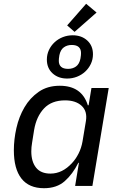

<svg xmlns="http://www.w3.org/2000/svg" viewBox="-20 -980 640 1012"><path d="M376 0 396 -122H393Q363 -62 321 -25Q279 12 212 12Q133 12 93 -39Q53 -90 53 -188Q53 -245 66.5 -305Q80 -365 109 -414.5Q138 -464 184 -496Q230 -528 295 -528Q411 -528 443 -425H447L462 -516H553L467 0ZM246 -65Q309 -65 360 -121Q379 -141 394 -170.5Q409 -200 415 -235L433 -343Q441 -394 410 -422.5Q379 -451 323 -451Q252 -451 212 -408.5Q172 -366 160 -296L149 -227Q145 -204 145 -182Q145 -128 170 -96.5Q195 -65 246 -65ZM373 -812 334 -846 434 -960 489 -914ZM334 -566Q287 -566 257 -593.5Q227 -621 227 -666Q227 -693 238 -716.5Q249 -740 268 -757.5Q287 -775 311.5 -784.5Q336 -794 363 -794Q410 -794 440 -766.5Q470 -739 470 -694Q470 -667 459 -643.5Q448 -620 429 -602.5Q410 -585 385.5 -575.5Q361 -566 334 -566ZM339 -617Q363 -617 380.5 -629.5Q398 -642 404 -671Q406 -682 406.5 -689Q407 -696 407 -701Q407 -721 395 -732Q383 -743 358 -743Q334 -743 316.5 -730.5Q299 -718 293 -689Q291 -678 290.5 -671Q290 -664 290 -659Q290 -639 302 -628Q314 -617 339 -617Z"/></svg>

Font: IBM Plex Mono Text
Style: Italic
Weight: 450
Italic angle: -9°
Monospace: yes
Designer: Mike Abbink, Paul van der Laan, Pieter van Rosmalen
Foundry: Bold Monday
Version: Version 2.1